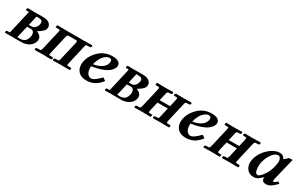

<svg xmlns="http://www.w3.org/2000/svg" viewBox="139 -1492 3914 2547"><g transform="rotate(30 2096.5 -218.5)"><path d="M261.2 -249H303.2Q333.5 -249 355.5 -271.2Q377.4 -293.5 384.8 -324.2Q388.2 -339.8 388.2 -347.2Q388.2 -394 331.1 -394Q324.2 -394 316.4 -394.5Q308.6 -395 307.1 -395Q305.2 -395 300.8 -394.5Q296.4 -394 293.9 -394ZM252.9 -214.8 210 -32.2Q240.2 -29.8 244.1 -29.8Q293 -29.8 321.3 -51.3Q349.6 -72.8 361.8 -125Q365.2 -140.6 365.2 -149.9Q365.2 -178.2 352.1 -196.5Q338.9 -214.8 319.8 -214.8ZM44.9 1 35.2 -7.8 40 -27.8Q41.5 -35.2 65.9 -35.2H90.8Q94.7 -37.1 98.1 -55.2L170.9 -372.1L174.8 -390.6Q175.8 -394 174.8 -397H150.9Q145 -397 138.9 -398.4Q132.8 -399.9 129.2 -402.1Q125.5 -404.3 126 -405.8L130.9 -423.8L142.1 -434.1L233.9 -432.1Q241.2 -432.1 256.8 -432.6Q272.5 -433.1 279.8 -433.1H377Q433.6 -433.1 466.8 -408.7Q500 -384.3 500 -345.2Q500 -335 497.1 -323.2Q491.7 -300.3 459.5 -273.2Q427.2 -246.1 396 -230Q428.7 -217.8 450 -195.3Q471.2 -172.9 471.2 -143.1Q471.2 -129.9 469.2 -124Q461.4 -90.3 441.4 -65.2Q421.4 -40 395 -26.4Q368.7 -12.7 341.6 -6.3Q314.5 0 287.1 0H181.2L133.8 -1Q121.1 -0.5 89.4 0Q57.6 0.5 44.9 1Z M645 -353Q650.9 -377 650.9 -386.2Q650.9 -393.1 647.7 -395Q644.5 -397 636.7 -397H607.9Q580.6 -397 582 -405.8L586.9 -423.8L597.7 -434.1L720.7 -432.1H794.9H919.9H995.1Q1048.8 -432.1 1123 -434.1L1129.9 -423.8L1126 -407.2Q1124 -397 1095.7 -397H1065.9Q1053.2 -397 1048.6 -389.6Q1043.9 -382.3 1038.1 -354L974.1 -77.1Q968.8 -51.3 968.8 -46.9Q968.8 -35.2 982.9 -35.2H1011.7Q1025.9 -35.2 1032.5 -32.7Q1039.1 -30.3 1038.1 -25.9L1033.7 -7.8L1022.9 1L895 -1Q845.2 -1 774.9 1L769 -7.8L772.9 -25.9Q774.4 -35.2 801.8 -35.2H829.1Q840.8 -35.2 845.7 -43.5Q850.6 -51.8 856 -77.1L919.9 -351.1Q921.9 -368.7 921.9 -371.1Q921.9 -386.2 908.7 -386.2H789.1Q780.3 -386.2 773.7 -379.2Q767.1 -372.1 761.7 -351.1L698.7 -77.1Q693.8 -53.7 693.8 -46.9Q693.8 -35.2 708 -35.2H733.9Q747.1 -35.2 753.4 -32.7Q759.8 -30.3 758.8 -25.9L754.9 -7.8L743.7 1L620.1 -1Q567.4 -1 497.1 1L489.7 -7.8L493.7 -25.9Q495.1 -35.2 523.9 -35.2H553.7Q565.4 -35.2 570.6 -43.5Q575.7 -51.8 581.1 -77.1Z M1444.8 -370.1Q1444.8 -404.8 1405.8 -404.8Q1389.6 -404.8 1370.6 -395.3Q1351.6 -385.7 1330.3 -365.7Q1309.1 -345.7 1289.3 -307.9Q1269.5 -270 1256.8 -220.2Q1281.2 -224.1 1304.9 -231Q1328.6 -237.8 1354.7 -250.2Q1380.9 -262.7 1400.1 -278.8Q1419.4 -294.9 1432.1 -318.6Q1444.8 -342.3 1444.8 -370.1ZM1555.7 -369.1Q1555.7 -355.5 1550.3 -339.4Q1544.9 -323.2 1525.6 -299.8Q1506.3 -276.4 1475.1 -256.1Q1443.8 -235.8 1385.5 -216.3Q1327.1 -196.8 1250.5 -186Q1249.5 -178.2 1249.5 -167Q1249.5 -106.9 1272.9 -75.9Q1296.4 -44.9 1326.7 -44.9Q1377.4 -44.9 1465.8 -139.2L1509.8 -109.9Q1423.3 9.8 1290.5 9.8Q1207.5 9.8 1166 -33Q1124.5 -75.7 1124.5 -145Q1124.5 -183.1 1138.2 -224.4Q1151.9 -265.6 1179 -304.7Q1206.1 -343.8 1242.2 -375Q1278.3 -406.2 1327.1 -425Q1376 -443.8 1428.7 -443.8Q1495.1 -443.8 1525.4 -422.1Q1555.7 -400.4 1555.7 -369.1Z M1790.5 -249H1832.5Q1862.8 -249 1884.8 -271.2Q1906.7 -293.5 1914.1 -324.2Q1917.5 -339.8 1917.5 -347.2Q1917.5 -394 1860.4 -394Q1853.5 -394 1845.7 -394.5Q1837.9 -395 1836.4 -395Q1834.5 -395 1830.1 -394.5Q1825.7 -394 1823.2 -394ZM1782.2 -214.8 1739.3 -32.2Q1769.5 -29.8 1773.4 -29.8Q1822.3 -29.8 1850.6 -51.3Q1878.9 -72.8 1891.1 -125Q1894.5 -140.6 1894.5 -149.9Q1894.5 -178.2 1881.3 -196.5Q1868.2 -214.8 1849.1 -214.8ZM1574.2 1 1564.5 -7.8 1569.3 -27.8Q1570.8 -35.2 1595.2 -35.2H1620.1Q1624 -37.1 1627.4 -55.2L1700.2 -372.1L1704.1 -390.6Q1705.1 -394 1704.1 -397H1680.2Q1674.3 -397 1668.2 -398.4Q1662.1 -399.9 1658.4 -402.1Q1654.8 -404.3 1655.3 -405.8L1660.2 -423.8L1671.4 -434.1L1763.2 -432.1Q1770.5 -432.1 1786.1 -432.6Q1801.8 -433.1 1809.1 -433.1H1906.2Q1962.9 -433.1 1996.1 -408.7Q2029.3 -384.3 2029.3 -345.2Q2029.3 -335 2026.4 -323.2Q2021 -300.3 1988.8 -273.2Q1956.5 -246.1 1925.3 -230Q1958 -217.8 1979.2 -195.3Q2000.5 -172.9 2000.5 -143.1Q2000.5 -129.9 1998.5 -124Q1990.7 -90.3 1970.7 -65.2Q1950.7 -40 1924.3 -26.4Q1897.9 -12.7 1870.8 -6.3Q1843.8 0 1816.4 0H1710.4L1663.1 -1Q1650.4 -0.5 1618.7 0Q1586.9 0.5 1574.2 1Z M2170.4 -355Q2175.3 -378.4 2175.3 -384.8Q2175.3 -391.6 2172.1 -394.3Q2168.9 -397 2161.1 -397H2136.2Q2108.4 -397 2111.3 -405.8L2116.2 -428.2L2118.2 -434.1L2242.2 -431.2Q2260.3 -431.6 2303 -432.6Q2345.7 -433.6 2363.3 -434.1L2369.1 -423.8L2366.2 -407.2Q2362.8 -397 2336.4 -397H2315.4Q2303.7 -397 2298.6 -389.6Q2293.5 -382.3 2287.1 -355L2263.2 -251H2422.4L2446.3 -354Q2451.2 -377.4 2451.2 -384.8Q2451.2 -397 2438 -397H2417Q2389.2 -397 2392.1 -405.8L2396 -423.8L2407.2 -434.1L2518.1 -432.1Q2569.8 -432.1 2644 -434.1L2651.4 -423.8L2646 -407.2Q2644.5 -397 2617.2 -397H2592.3Q2580.1 -397 2574.7 -389.6Q2569.3 -381.8 2563 -354L2499 -77.1Q2494.1 -51.8 2494.1 -46.9Q2494.1 -40 2497.3 -37.6Q2500.5 -35.2 2508.3 -35.2H2534.2Q2543 -35.2 2548.8 -33.7Q2554.7 -32.2 2556.9 -30Q2559.1 -27.8 2558.1 -24.9L2554.2 -4.9L2551.3 1L2417 -1Q2401.4 -0.5 2362.3 0Q2323.2 0.5 2307.1 1L2300.3 -7.8L2304.2 -25.9Q2305.7 -35.2 2333 -35.2H2354Q2366.2 -35.2 2371.1 -43Q2376.5 -50.8 2382.3 -77.1L2412.1 -209H2254.4L2223.1 -78.1Q2219.2 -59.1 2219.2 -47.9Q2219.2 -41 2221.9 -38.6Q2224.6 -36.1 2232.4 -35.2H2252Q2261.2 -35.2 2267.3 -33.9Q2273.4 -32.7 2275.9 -30.8Q2278.3 -28.8 2277.3 -25.9L2272 -4.9L2270 1L2142.1 -1Q2125 -1 2079.6 0Q2034.2 1 2017.1 1L2018.1 -4.9L2022.9 -25.9Q2024.4 -35.2 2052.2 -35.2H2077.1Q2089.4 -35.6 2094.2 -43.2Q2099.1 -50.8 2106 -78.1Z M2966.3 -370.1Q2966.3 -404.8 2927.2 -404.8Q2911.1 -404.8 2892.1 -395.3Q2873 -385.7 2851.8 -365.7Q2830.6 -345.7 2810.8 -307.9Q2791 -270 2778.3 -220.2Q2802.7 -224.1 2826.4 -231Q2850.1 -237.8 2876.2 -250.2Q2902.3 -262.7 2921.6 -278.8Q2940.9 -294.9 2953.6 -318.6Q2966.3 -342.3 2966.3 -370.1ZM3077.1 -369.1Q3077.1 -355.5 3071.8 -339.4Q3066.4 -323.2 3047.1 -299.8Q3027.8 -276.4 2996.6 -256.1Q2965.3 -235.8 2907 -216.3Q2848.6 -196.8 2772 -186Q2771 -178.2 2771 -167Q2771 -106.9 2794.4 -75.9Q2817.9 -44.9 2848.1 -44.9Q2898.9 -44.9 2987.3 -139.2L3031.2 -109.9Q2944.8 9.8 2812 9.8Q2729 9.8 2687.5 -33Q2646 -75.7 2646 -145Q2646 -183.1 2659.7 -224.4Q2673.3 -265.6 2700.4 -304.7Q2727.5 -343.8 2763.7 -375Q2799.8 -406.2 2848.6 -425Q2897.5 -443.8 2950.2 -443.8Q3016.6 -443.8 3046.9 -422.1Q3077.1 -400.4 3077.1 -369.1Z M3229 -355Q3233.9 -378.4 3233.9 -384.8Q3233.9 -391.6 3230.7 -394.3Q3227.5 -397 3219.7 -397H3194.8Q3167 -397 3169.9 -405.8L3174.8 -428.2L3176.8 -434.1L3300.8 -431.2Q3318.8 -431.6 3361.6 -432.6Q3404.3 -433.6 3421.9 -434.1L3427.7 -423.8L3424.8 -407.2Q3421.4 -397 3395 -397H3374Q3362.3 -397 3357.2 -389.6Q3352.1 -382.3 3345.7 -355L3321.8 -251H3481L3504.9 -354Q3509.8 -377.4 3509.8 -384.8Q3509.8 -397 3496.6 -397H3475.6Q3447.8 -397 3450.7 -405.8L3454.6 -423.8L3465.8 -434.1L3576.7 -432.1Q3628.4 -432.1 3702.6 -434.1L3710 -423.8L3704.6 -407.2Q3703.1 -397 3675.8 -397H3650.9Q3638.7 -397 3633.3 -389.6Q3627.9 -381.8 3621.6 -354L3557.6 -77.1Q3552.7 -51.8 3552.7 -46.9Q3552.7 -40 3555.9 -37.6Q3559.1 -35.2 3566.9 -35.2H3592.8Q3601.6 -35.2 3607.4 -33.7Q3613.3 -32.2 3615.5 -30Q3617.7 -27.8 3616.7 -24.9L3612.8 -4.9L3609.9 1L3475.6 -1Q3460 -0.5 3420.9 0Q3381.8 0.5 3365.7 1L3358.9 -7.8L3362.8 -25.9Q3364.3 -35.2 3391.6 -35.2H3412.6Q3424.8 -35.2 3429.7 -43Q3435.1 -50.8 3440.9 -77.1L3470.7 -209H3313L3281.7 -78.1Q3277.8 -59.1 3277.8 -47.9Q3277.8 -41 3280.5 -38.6Q3283.2 -36.1 3291 -35.2H3310.5Q3319.8 -35.2 3325.9 -33.9Q3332 -32.7 3334.5 -30.8Q3336.9 -28.8 3335.9 -25.9L3330.6 -4.9L3328.6 1L3200.7 -1Q3183.6 -1 3138.2 0Q3092.8 1 3075.7 1L3076.7 -4.9L3081.5 -25.9Q3083 -35.2 3110.8 -35.2H3135.7Q3147.9 -35.6 3152.8 -43.2Q3157.7 -50.8 3164.6 -78.1Z M4008.8 -194.8Q4022 -230.5 4030.8 -272.9Q4039.6 -315.4 4039.6 -331.1Q4039.6 -361.3 4026.6 -383.1Q4013.7 -404.8 3992.7 -404.8Q3954.6 -404.8 3917.2 -362.8Q3879.9 -320.8 3857.9 -261.7Q3835.9 -202.6 3835.9 -150.9Q3835.9 -127.4 3837.6 -110.1Q3839.4 -92.8 3844.2 -75.7Q3849.1 -58.6 3859.6 -49.3Q3870.1 -40 3885.7 -40Q3907.2 -40 3946 -87.4Q3984.9 -134.8 4008.8 -194.8ZM3975.6 -39.1Q3975.6 -52.2 3976.6 -58.1L3974.6 -59.1Q3929.2 -16.1 3905.8 -3.2Q3882.3 9.8 3851.6 9.8Q3814.5 9.8 3786.4 -4.2Q3758.3 -18.1 3743.2 -40.3Q3728 -62.5 3720.9 -85.7Q3713.9 -108.9 3713.9 -131.8Q3713.9 -188.5 3741 -246.6Q3768.1 -304.7 3808.6 -347.2Q3849.1 -389.6 3898.2 -416.7Q3947.3 -443.8 3989.7 -443.8Q4056.6 -443.8 4073.7 -392.1Q4106.9 -415.5 4130.9 -443.8L4185.5 -446.8Q4187.5 -446.8 4187.5 -443.8L4156.2 -320.8L4108.9 -125Q4101.6 -93.3 4101.6 -83Q4101.6 -66.9 4110.8 -66.9Q4125.5 -66.9 4168 -105L4192.9 -82Q4138.2 -28.3 4106.9 -9.3Q4075.7 9.8 4037.6 9.8Q4003.9 9.8 3989.7 -5.6Q3975.6 -21 3975.6 -39.1Z"/></g></svg>

Font: Linux Libertine G
Style: Bold Italic
Weight: 700
Italic angle: -11.5°
Designer: Philipp H. Poll
Foundry: Philipp H. Poll
Version: Version 4.1.0